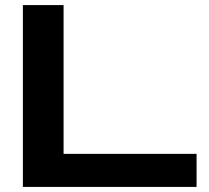

<svg xmlns="http://www.w3.org/2000/svg" viewBox="-20 -735 823 755"><path d="M70 0V-715H230V-130H753V0Z"/></svg>

Font: Zen Dots
Style: Regular
Weight: 400
Designer: Yoshimichi Ohira
Foundry: A-1 Corp ZenFonts
Version: Version 1.000; ttfautohint (v1.8.3)